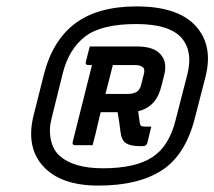

<svg xmlns="http://www.w3.org/2000/svg" viewBox="-20 -780 669 599"><path d="M406 -760Q535 -760 590.5 -699Q646 -638 621 -540L588 -412Q559 -297 485.5 -249Q412 -201 287 -201Q170 -201 115 -261Q60 -321 85 -421L116 -544Q143 -653 214 -706.5Q285 -760 406 -760ZM405 -705Q296 -705 245.5 -666Q195 -627 176 -552L141 -411Q132 -377 138.5 -345Q145 -313 165 -295Q208 -255 301 -255Q402 -255 455 -289.5Q508 -324 528 -406L565 -550Q582 -620 547 -661Q509 -705 405 -705ZM408 -635Q459 -635 480.5 -611Q502 -587 493 -549L485 -517Q476 -478 457 -458.5Q438 -439 411 -433Q412 -424 413.5 -415Q415 -406 416 -397Q417 -390 420 -387.5Q423 -385 432 -385H452Q449 -372 445.5 -358.5Q442 -345 440 -335Q437 -324 426 -324H417Q388 -324 373.5 -333Q359 -342 356 -368Q354 -384 352 -399Q350 -414 347 -430H294Q291 -417 288 -405Q284 -386 279 -366.5Q274 -347 269 -327H215Q204 -327 207 -338Q222 -398 237 -457.5Q252 -517 267 -577H256Q245 -577 248 -588Q251 -600 254 -611.5Q257 -623 260 -635ZM402 -577H332Q326 -554 320.5 -531.5Q315 -509 309 -487H379Q396 -487 406.5 -493.5Q417 -500 421 -518L428 -546Q433 -562 427 -569Q419 -577 402 -577Z"/></svg>

Font: Recursive Mn Lnr St Med
Style: Italic
Weight: 500
Italic angle: -15°
Monospace: yes
Version: Version 1.079;hotconv 1.0.112;makeotfexe 2.5.65598; ttfautoh